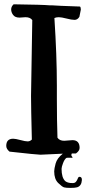

<svg xmlns="http://www.w3.org/2000/svg" viewBox="-20 -748 420 915"><path d="M325.2 -80.1Q359.4 -80.1 359.4 -43Q359.4 -29.3 341.8 -16.6Q332 -16.6 322.3 -16.6Q317.4 -7.8 323.2 -2Q329.1 3.9 322.3 3.9Q298.8 2.9 295.9 4.9Q287.1 11.7 280.3 29.8Q273.4 47.9 273.4 56.6Q273.4 98.6 291 115.2Q299.8 122.1 314.9 124Q330.1 126 337.4 122.1Q344.7 118.2 351.6 100.6Q354.5 92.8 362.8 95.2Q371.1 97.7 370.1 111.3Q369.1 125 363.3 133.3Q357.4 141.6 347.7 144.5Q337.9 147.5 316.4 147.5Q294.9 147.5 285.6 145Q276.4 142.6 257.3 124Q238.3 105.5 238.3 68.4Q238.3 56.6 245.1 31.2Q252 5.9 279.3 -15.6L172.9 -10.7Q158.2 -10.7 25.4 -25.4Q9.8 -38.1 9.8 -52.7Q9.8 -86.9 43 -86.9Q53.7 -86.9 77.1 -80.6Q100.6 -74.2 111.8 -74.2Q123 -74.2 131.8 -83Q127.9 -234.4 127.9 -291L133.8 -652.3Q124 -666 101.6 -666L73.2 -664.1Q51.8 -664.1 42.5 -676.8Q33.2 -689.5 33.2 -703.1Q33.2 -716.8 44.9 -727.5Q185.5 -725.6 215.8 -722.7H226.6Q247.1 -720.7 361.3 -716.8Q365.2 -712.9 365.2 -702.1L358.4 -668Q349.6 -653.3 335.4 -653.3Q321.3 -653.3 296.9 -659.7Q272.5 -666 260.3 -666Q248 -666 239.3 -662.1Q251 -482.4 251 -339.8V-278.3Q251 -172.9 253.9 -91.8Q263.7 -77.1 286.1 -77.1Z"/></svg>

Font: Essays1743
Style: Medium
Weight: 500
Designer: Based on the typeface in a 1743 English translation of the essays of Montaigne.  PostScript/TrueType font designed by Jo
Version: Version 002.100